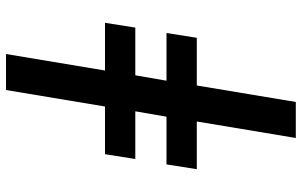

<svg xmlns="http://www.w3.org/2000/svg" viewBox="-203 -660 1006 640"><g transform="rotate(-90 300.0 -340.0)"><path d="M160 143 215 -187H56L72 -288H231L249 -392H90L106 -493H265L320 -823H440L385 -493H544L528 -392H369L351 -288H510L494 -187H335L280 143Z"/></g></svg>

Font: Zed Sans Extended
Style: Bold Italic
Weight: 700
Width: 7
Italic angle: -9°
Designer: Belleve Invis
Foundry: Belleve Invis
Version: Version 1.0.0; ttfautohint (v1.8.4)